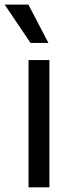

<svg xmlns="http://www.w3.org/2000/svg" viewBox="-47 -803 307 823"><path d="M75.3 0H164.8V-545.5H75.3ZM-27 -783.4 83.8 -619H160.5L74.6 -783.4Z"/></svg>

Font: GiG Sans Text
Style: Regular
Weight: 400
Designer: Andreas Faust
Version: Version 1.100;FEAKit 1.0